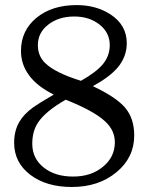

<svg xmlns="http://www.w3.org/2000/svg" viewBox="-20 -728 570 755"><path d="M385.3 -476.6Q411.6 -508.8 411.6 -550.8Q411.6 -599.1 372.1 -630.9Q331.5 -663.1 272 -663.1Q210.4 -663.1 169.4 -630.9Q128.9 -599.6 128.9 -550.3Q128.9 -507.8 157.7 -480Q196.3 -441.9 298.3 -410.2Q358.9 -444.3 385.3 -476.6ZM129.9 -246.6Q106.9 -212.4 106.9 -162.6Q106.9 -105 151.9 -69.3Q196.3 -33.7 267.6 -33.7Q338.4 -33.7 384.8 -72.3Q431.6 -110.4 431.6 -168.5Q431.6 -215.8 393.1 -251Q349.1 -292 238.3 -335.9Q159.2 -290.5 129.9 -246.6ZM472.7 -303.7Q507.8 -261.7 507.8 -195.3Q507.8 -108.4 438 -50.8Q368.2 7.3 262.2 7.3Q162.1 7.3 98.6 -41Q35.6 -89.4 35.6 -166.5Q35.6 -214.4 56.2 -249Q74.2 -279.8 111.3 -306.6Q131.8 -321.3 191.4 -356Q125 -389.2 94.2 -432.1Q62.5 -474.6 62.5 -527.8Q62.5 -607.4 123 -657.7Q184.1 -708 281.2 -708Q357.4 -708 413.6 -671.9Q478.5 -629.9 478.5 -558.1Q478.5 -504.4 441.9 -461.4Q410.2 -424.8 345.2 -389.2Q437.5 -345.7 472.7 -303.7Z"/></svg>

Font: inglobal
Style: Regular
Weight: 400
Designer: Andrey Kochetov, Denis Davydov, Evgeny Yurtaev
Foundry: inglobal
Version: Version 1.00 September 25, 2014, initial release